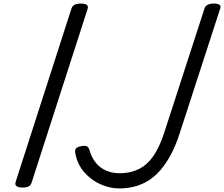

<svg xmlns="http://www.w3.org/2000/svg" viewBox="-20 -1035 1254 1074"><path d="M107 14Q84 14 73.5 7Q63 0 67 -16L380 -988Q385 -1002 397.5 -1008.5Q410 -1015 432 -1015Q455 -1015 465 -1008Q475 -1001 470 -985L157 -14Q153 0 141 7Q129 14 107 14ZM647 19Q594 19 541.5 -4.5Q489 -28 450.5 -72.5Q412 -117 401 -179Q398 -197 405.5 -205Q413 -213 432 -217Q455 -222 466 -216.5Q477 -211 482 -191Q493 -153 516 -124.5Q539 -96 573 -81Q607 -66 648 -66Q682 -66 711.5 -73Q741 -80 768 -95.5Q795 -111 818.5 -137.5Q842 -164 862 -203Q882 -242 900 -297L1124 -988Q1129 -1002 1142 -1008.5Q1155 -1015 1177 -1015Q1198 -1015 1207.5 -1008.5Q1217 -1002 1212 -988L986 -292Q964 -223 936.5 -171.5Q909 -120 877.5 -83.5Q846 -47 809.5 -24.5Q773 -2 732.5 8.5Q692 19 647 19Z"/></svg>

Font: Playwrite AU VIC
Style: Regular
Weight: 400
Designer: Veronika Burian, José Scaglione
Foundry: TypeTogether
Version: Version 1.002